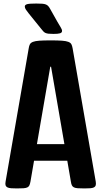

<svg xmlns="http://www.w3.org/2000/svg" viewBox="-20 -1054 567 1074"><path d="M140.6 -783.7Q142.6 -797.4 147.2 -806.2Q151.9 -814.9 164.3 -819.8Q176.8 -824.7 200.2 -826.4Q223.6 -828.1 263.7 -828.1Q303.2 -828.1 326.7 -826.4Q350.1 -824.7 362.5 -819.8Q375 -814.9 379.4 -806.2Q383.8 -797.4 386.2 -783.7L515.6 -38.1Q517.6 -24.9 515.4 -17.3Q513.2 -9.8 505.6 -5.9Q498 -2 484.9 -1Q471.7 0 452.6 0Q429.2 0 415.3 -1Q401.4 -2 393.6 -5.9Q385.7 -9.8 382.1 -17.3Q378.4 -24.9 376.5 -38.1L356.4 -154.8H170.4L150.4 -38.1Q147.9 -24.9 144.5 -17.3Q141.1 -9.8 133.3 -5.9Q125.5 -2 111.6 -1Q97.7 0 74.2 0Q55.2 0 42.2 -1Q29.3 -2 21.5 -5.9Q13.7 -9.8 11.2 -17.3Q8.8 -24.9 11.2 -38.1ZM340.3 -247.6 265.6 -680.7H261.2L186.5 -247.6ZM279.3 -864.3Q261.7 -864.3 251.5 -865.5Q241.2 -866.7 234.6 -869.6Q228 -872.6 222.9 -877.9Q217.8 -883.3 210.9 -892.1L140.6 -979Q131.3 -990.7 125 -1000Q118.7 -1009.3 118.7 -1017.1Q118.7 -1022 121.8 -1025.4Q125 -1028.8 132.3 -1030.8Q139.6 -1032.7 152.1 -1033.4Q164.6 -1034.2 183.1 -1034.2Q203.6 -1034.2 216.3 -1033.2Q229 -1032.2 237.1 -1028.8Q245.1 -1025.4 250.2 -1019.5Q255.4 -1013.7 260.7 -1003.9L300.8 -932.6Q311 -914.6 319.1 -901.9Q327.1 -889.2 327.1 -880.9Q327.1 -871.1 315.7 -867.7Q304.2 -864.3 279.3 -864.3Z"/></svg>

Font: Denk One
Style: Regular
Weight: 400
Designer: Irina Smirnova
Foundry: Irina Smirnova
Version: Version 1.002